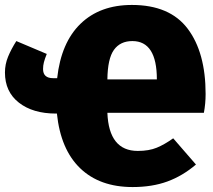

<svg xmlns="http://www.w3.org/2000/svg" viewBox="-30 -736 861 776"><path d="M794 -280H404Q410 -126 527 -126Q572 -126 603.5 -139Q635 -152 670 -177L762 -71Q708 -25 646.5 -2.5Q585 20 506 20Q373 20 294 -56Q215 -132 200 -277H196Q103 -277 46.5 -321Q-10 -365 -10 -443Q-10 -476 2.5 -506.5Q15 -537 36 -570L159 -518Q151 -498 147.5 -484.5Q144 -471 144 -457Q144 -420 185 -420H201Q217 -564 295.5 -640Q374 -716 503 -716Q656 -716 728.5 -620Q801 -524 801 -356Q801 -317 794 -280ZM604 -415Q604 -570 505 -570Q456 -570 430.5 -534.5Q405 -499 404 -415Z"/></svg>

Font: FiraGO Heavy
Style: Regular
Weight: 900
Designer: bBox Type
Foundry: bBox Type GmbH
Version: Version 1.001